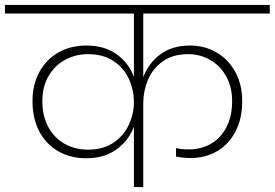

<svg xmlns="http://www.w3.org/2000/svg" viewBox="-52 -760 1116 780"><path d="M530 -705V-446Q551 -503 599 -539Q647 -575 720 -575Q779 -575 827.5 -547Q876 -519 904 -467.5Q932 -416 932 -349Q932 -278 904.5 -225.5Q877 -173 829.5 -145.5Q782 -118 722 -118Q693 -118 663 -124V-158Q688 -153 715 -153Q765 -153 805 -176Q845 -199 868 -243.5Q891 -288 891 -349Q891 -406 867 -449.5Q843 -493 802 -516.5Q761 -540 712 -540Q650 -540 609 -510.5Q568 -481 549 -435.5Q530 -390 530 -341V0H492V-245Q470 -188 420.5 -152.5Q371 -117 297 -117Q235 -117 185.5 -145Q136 -173 108 -225.5Q80 -278 80 -349Q80 -417 108.5 -468.5Q137 -520 186.5 -547.5Q236 -575 298 -575Q373 -575 422 -539.5Q471 -504 492 -448V-705H-32V-740H1044V-705ZM306 -152Q368 -152 410 -181Q452 -210 472 -254.5Q492 -299 492 -345Q492 -394 472 -438.5Q452 -483 410 -511.5Q368 -540 306 -540Q255 -540 212.5 -517Q170 -494 145 -450.5Q120 -407 120 -349Q120 -288 144.5 -243.5Q169 -199 211 -175.5Q253 -152 306 -152Z"/></svg>

Font: Fz Poppins ExtLt
Style: Regular
Weight: 200
Designer: Ninad Kale (Devanagari), Jonny Pinhorn (Latin)
Foundry: Indian Type Foundry
Version: Vit hóa bi Vntype.Com & FontZin.Com